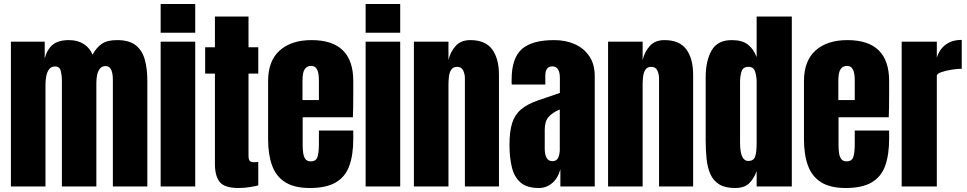

<svg xmlns="http://www.w3.org/2000/svg" viewBox="-20 -943 4892 971"><path d="M35.2 0V-732.4H206.1V-647.5Q217.8 -692.4 246.1 -716.3Q274.4 -740.2 329.1 -740.2Q373 -740.2 404.1 -720Q435.1 -699.7 447.8 -666.5Q467.8 -702.6 494.9 -721.4Q522 -740.2 572.3 -740.2Q633.3 -740.2 666.3 -714.1Q699.2 -688 712.2 -641.8Q725.1 -595.7 725.1 -535.2V0H550.8V-538.1Q550.8 -608.9 514.6 -608.9Q495.6 -608.9 485.4 -595.9Q475.1 -583 471.2 -564Q467.3 -544.9 467.3 -525.9V0H293V-538.1Q293 -561 287.4 -584Q281.7 -606.9 258.8 -606.9Q239.3 -606.9 228.5 -592.8Q217.8 -578.6 213.9 -557.9Q210 -537.1 210 -517.1V0Z M792.5 -777.3V-922.9H967.3V-777.3ZM792.5 0V-732.4H967.3V0Z M1187 7.8Q1116.2 7.8 1091.6 -22.2Q1066.9 -52.2 1066.9 -114.3V-570.8H1017.6V-704.1H1066.9V-859.4H1236.8V-704.1H1286.1V-570.8H1236.8V-155.3Q1236.8 -137.2 1242.7 -129.9Q1248.5 -122.6 1265.1 -122.6Q1276.9 -122.6 1286.1 -124.5V-5.4Q1280.3 -3.4 1249.5 2.2Q1218.8 7.8 1187 7.8Z M1546.9 7.8Q1468.8 7.8 1422.4 -21.5Q1376 -50.8 1356 -106Q1335.9 -161.1 1335.9 -238.8V-533.2Q1335.9 -635.3 1394.5 -687.7Q1453.1 -740.2 1555.7 -740.2Q1766.6 -740.2 1766.6 -533.2V-480Q1766.6 -383.3 1764.6 -350.1H1510.7V-208.5Q1510.7 -189 1513.2 -170.2Q1515.6 -151.4 1524.2 -139.2Q1532.7 -127 1551.8 -127Q1579.1 -127 1585.9 -150.6Q1592.8 -174.3 1592.8 -212.4V-282.7H1766.6V-241.2Q1766.6 -159.2 1746.3 -103.8Q1726.1 -48.3 1678 -20.3Q1629.9 7.8 1546.9 7.8ZM1509.8 -437H1592.8V-535.6Q1592.8 -575.2 1583 -592.5Q1573.2 -609.9 1553.7 -609.9Q1532.7 -609.9 1521.2 -593.3Q1509.8 -576.7 1509.8 -535.6Z M1829.1 -777.3V-922.9H2003.9V-777.3ZM1829.1 0V-732.4H2003.9V0Z M2073.2 0V-732.4H2248V-639.2Q2257.8 -681.2 2284.4 -710.7Q2311 -740.2 2358.4 -740.2Q2434.6 -740.2 2469 -693.4Q2503.4 -646.5 2503.4 -564.9V0H2331.1V-546.9Q2331.1 -568.4 2322.3 -586.7Q2313.5 -605 2292 -605Q2272 -605 2262.5 -591.1Q2252.9 -577.1 2250.5 -556.4Q2248 -535.6 2248 -515.1V0Z M2705.1 7.8Q2644 7.8 2612.1 -20.5Q2580.1 -48.8 2568.4 -98.1Q2556.6 -147.5 2556.6 -210Q2556.6 -276.9 2569.8 -319.6Q2583 -362.3 2615 -389.6Q2647 -417 2703.1 -436L2811.5 -473.1V-548.3Q2811.5 -607.4 2772.9 -607.4Q2737.8 -607.4 2737.8 -559.6V-515.6H2567.9Q2567.4 -519.5 2567.4 -525.6Q2567.4 -531.7 2567.4 -539.6Q2567.4 -648.9 2618.9 -694.6Q2670.4 -740.2 2782.2 -740.2Q2840.8 -740.2 2887.2 -719.5Q2933.6 -698.7 2960.7 -658.2Q2987.8 -617.7 2987.8 -558.1V0H2814V-86.9Q2801.3 -41 2772 -16.6Q2742.7 7.8 2705.1 7.8ZM2773.9 -127.9Q2795.4 -127.9 2803.2 -146Q2811 -164.1 2811 -185.1V-389.2Q2774.9 -374.5 2754.9 -352.3Q2734.9 -330.1 2734.9 -287.1V-192.9Q2734.9 -127.9 2773.9 -127.9Z M3055.2 0V-732.4H3230V-639.2Q3239.7 -681.2 3266.4 -710.7Q3293 -740.2 3340.3 -740.2Q3416.5 -740.2 3450.9 -693.4Q3485.4 -646.5 3485.4 -564.9V0H3313V-546.9Q3313 -568.4 3304.2 -586.7Q3295.4 -605 3273.9 -605Q3253.9 -605 3244.4 -591.1Q3234.9 -577.1 3232.4 -556.4Q3230 -535.6 3230 -515.1V0Z M3697.8 7.8Q3647 7.8 3617.2 -10.7Q3587.4 -29.3 3572.8 -62Q3558.1 -94.7 3553.5 -138.7Q3548.8 -182.6 3548.8 -232.9V-551.3Q3548.8 -635.7 3578.9 -688Q3608.9 -740.2 3680.7 -740.2Q3733.9 -740.2 3762.5 -717.5Q3791 -694.8 3806.6 -654.3V-859.4H3984.4V0H3806.6V-77.6Q3792 -38.1 3767.8 -15.1Q3743.7 7.8 3697.8 7.8ZM3764.6 -128.9Q3789.6 -128.9 3798.1 -148.9Q3806.6 -168.9 3806.6 -220.7V-528.8Q3806.6 -554.7 3799.1 -579.8Q3791.5 -605 3765.6 -605Q3737.3 -605 3730 -581.1Q3722.7 -557.1 3722.7 -528.8V-220.7Q3722.7 -128.9 3764.6 -128.9Z M4256.8 7.8Q4178.7 7.8 4132.3 -21.5Q4085.9 -50.8 4065.9 -106Q4045.9 -161.1 4045.9 -238.8V-533.2Q4045.9 -635.3 4104.5 -687.7Q4163.1 -740.2 4265.6 -740.2Q4476.6 -740.2 4476.6 -533.2V-480Q4476.6 -383.3 4474.6 -350.1H4220.7V-208.5Q4220.7 -189 4223.1 -170.2Q4225.6 -151.4 4234.1 -139.2Q4242.7 -127 4261.7 -127Q4289.1 -127 4295.9 -150.6Q4302.7 -174.3 4302.7 -212.4V-282.7H4476.6V-241.2Q4476.6 -159.2 4456.3 -103.8Q4436 -48.3 4387.9 -20.3Q4339.8 7.8 4256.8 7.8ZM4219.7 -437H4302.7V-535.6Q4302.7 -575.2 4293 -592.5Q4283.2 -609.9 4263.7 -609.9Q4242.7 -609.9 4231.2 -593.3Q4219.7 -576.7 4219.7 -535.6Z M4540 0V-732.4H4717.8V-650.9Q4730.5 -693.4 4762.7 -717.3Q4794.9 -741.2 4843.8 -741.2V-595.2Q4822.3 -595.2 4792.5 -590.6Q4762.7 -585.9 4740.2 -577.9Q4717.8 -569.8 4717.8 -560.1V0Z"/></svg>

Font: webenart
Style: Regular
Weight: 400
Designer: Vernon Adams
Foundry: Vernon Adams
Version: Version 2.116; ttfautohint (v1.8.3)